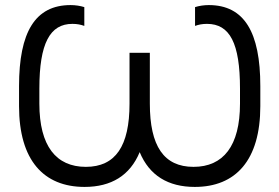

<svg xmlns="http://www.w3.org/2000/svg" viewBox="-20 -728 1100 756"><path d="M313 8C418 8 492 -37 530 -129C568 -37 642 8 747 8C908 8 1005 -97 1005 -310V-389C1005 -601 942 -708 802 -708C783 -708 764 -705 748 -700V-626C762 -631 776 -634 795 -634C885 -634 925 -558 925 -379V-320C925 -153 859 -71 742 -71C625 -71 570 -153 570 -320V-520H490V-320C490 -153 435 -71 318 -71C201 -71 135 -153 135 -320V-379C135 -558 177 -634 265 -634C284 -634 298 -631 312 -626V-700C296 -705 277 -708 258 -708C118 -708 55 -601 55 -389V-310C55 -97 152 8 313 8Z"/></svg>

Font: Fixel Text Regular
Style: Regular
Weight: 400
Width: 4
Designer: AlfaBravo + MacPaw
Foundry: Kyrylo Tkachov, Marchela Mozhyna, Serhii Makarenko, Maria Weinstein, Zakhar Kryvoshyya
Version: Version 1.211